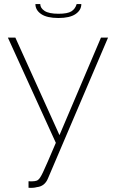

<svg xmlns="http://www.w3.org/2000/svg" viewBox="-20 -706 578 949"><path d="M269 -617Q212 -617 183.5 -636.5Q155 -656 155 -686H179Q179 -666 200.5 -652Q222 -638 269 -638Q314 -638 333 -650Q352 -662 359 -686H382Q382 -656 353.5 -636.5Q325 -617 269 -617ZM121 190Q159 192 168 183Q177 178 192.5 145.5Q208 113 256 0L19 -520H56L274 -38L479 -520H514L217 176Q201 215 162 219Q144 224 121 222Z"/></svg>

Font: Raleway-v4020 ExtraLight
Style: Regular
Weight: 275
Designer: Matt McInerney, Pablo Impallari, Rodrigo Fuenzalida
Foundry: Matt McInerney, Pablo Impallari, Rodrigo Fuenzalida
Version: Version 4.020;PS 004.020;hotconv 1.0.88;makeotf.lib2.5.64775